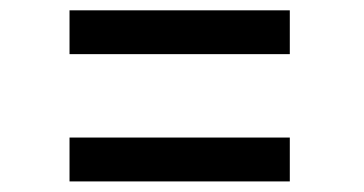

<svg xmlns="http://www.w3.org/2000/svg" viewBox="-20 -518 705 372"><path d="M114.7 -251.5H541.5V-166.5H114.7ZM114.7 -498H541.5V-413.1H114.7Z"/></svg>

Font: Basic
Style: Regular
Weight: 400
Designer: Magnus Gaarde
Foundry: Magnus Gaarde
Version: Version 1.003; ttfautohint (v1.1) -l 6 -r 16 -G 0 -x 16 -D l